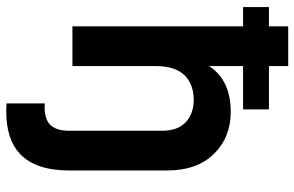

<svg xmlns="http://www.w3.org/2000/svg" viewBox="-186 -554 955 623"><g transform="rotate(90 291.5 -242.5)"><path d="M342.8 -513.7Q425.8 -513.7 479.5 -459Q533.2 -404.3 533.2 -306.6Q533.2 -201.2 533.2 9.8Q533.2 120.1 478.5 170.9Q431.6 214.8 340.8 214.8Q328.1 214.8 315.4 213.9Q315.4 172.9 315.4 89.8Q361.3 92.8 382.8 74.2Q404.3 54.7 404.3 9.8Q404.3 -90.8 404.3 -291Q404.3 -340.8 377 -367.2Q348.6 -393.6 303.7 -393.6Q253.9 -393.6 223.6 -363.3Q194.3 -332 194.3 -269.5Q194.3 -179.7 194.3 0Q162.1 0 65.4 0Q65.4 -138.7 65.4 -553.7Q49.8 -553.7 2.9 -553.7Q2.9 -575.2 2.9 -637.7Q18.6 -637.7 65.4 -637.7Q65.4 -653.3 65.4 -700.2Q97.7 -700.2 194.3 -700.2Q194.3 -684.6 194.3 -637.7Q229.5 -637.7 335 -637.7Q335 -617.2 335 -553.7Q299.8 -553.7 194.3 -553.7Q194.3 -526.4 194.3 -443.4Q240.2 -513.7 342.8 -513.7Z"/></g></svg>

Font: LeFont
Style: Regular
Weight: 700
Designer: Leryon MEDIA
Version: Version 1.0